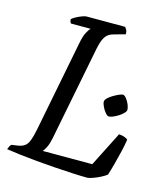

<svg xmlns="http://www.w3.org/2000/svg" viewBox="-115 -787 754 869"><g transform="rotate(15 261.5 -352.0)"><path d="M376 0Q347 0 307.5 -2Q268 -4 223 -7Q178 -10 134.5 -14Q91 -18 53.5 -22.5Q16 -27 -9 -31Q-6 -39 -2.5 -45.5Q1 -52 5 -55L33 -59Q53 -62 65 -70.5Q77 -79 84.5 -98Q92 -117 99 -152L182 -576Q189 -614 199.5 -632.5Q210 -651 215 -655H123Q120 -659 118.5 -663.5Q117 -668 117 -674Q123 -680 136 -687Q149 -694 162.5 -699Q176 -704 182 -704H364Q367 -700 371.5 -692.5Q376 -685 375 -672L328 -659Q311 -655 299.5 -647.5Q288 -640 279.5 -623.5Q271 -607 264 -573L177 -130Q172 -105 164 -89Q156 -73 149 -65H381L463 -227Q474 -227 486.5 -223Q499 -219 505 -213Q501 -186 493.5 -154.5Q486 -123 478 -93Q470 -63 462 -38Q452 -30 435.5 -21.5Q419 -13 402.5 -7Q386 -1 376 0ZM397 -293Q390 -293 381 -303.5Q372 -314 365 -328.5Q358 -343 358 -352Q358 -360 367 -369Q376 -378 389.5 -386Q403 -394 415.5 -399.5Q428 -405 434 -405Q441 -405 450 -394Q459 -383 465 -368.5Q471 -354 471 -344Q471 -337 462.5 -328Q454 -319 441.5 -311Q429 -303 417 -298Q405 -293 397 -293Z"/></g></svg>

Font: Texturina 12pt Light
Style: Italic
Weight: 300
Italic angle: -11°
Designer: Guillermo Torres Carreño
Foundry: Omnibus-Type
Version: Version 1.002